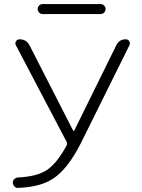

<svg xmlns="http://www.w3.org/2000/svg" viewBox="-20 -950 708 958"><path d="M193.4 -879.9Q182.6 -879.9 175.3 -887.2Q168 -894.5 168 -904.8Q168 -915 175.3 -922.4Q182.6 -929.7 193.4 -929.7H482.4Q492.2 -929.7 499.5 -922.4Q506.8 -915 506.8 -904.8Q506.8 -894.5 499.5 -887.2Q492.2 -879.9 482.4 -879.9ZM344.7 -298.8Q345.7 -296.9 347.7 -296.9Q349.6 -296.9 350.6 -298.8L560.5 -724.6Q575.2 -753.9 607.4 -753.9Q619.1 -753.9 625 -744.1Q627.9 -739.3 627.9 -733.4Q627.9 -729.5 626 -724.6L382.8 -234.4Q318.4 -107.4 246.1 -59.6Q182.6 -16.6 71.3 -12.7Q71.3 -11.7 70.3 -11.7Q60.5 -11.7 52.7 -19.5Q43.9 -27.3 43.9 -39.1Q43.9 -48.8 50.8 -55.7Q58.6 -63.5 69.3 -64.5Q160.2 -68.4 210.9 -99.6Q265.6 -135.7 313.5 -226.6Q316.4 -233.4 313.5 -240.2L59.6 -723.6Q53.7 -733.4 59.6 -743.7Q65.4 -753.9 78.1 -753.9Q112.3 -753.9 127.9 -722.7Z"/></svg>

Font: irohamaru Light
Style: Regular
Weight: 200
Designer: [Source Han Sans]
Ryoko NISHIZUKA  (kana & ideographs); Paul D. Hunt (Latin, Greek & Cyrillic); Wenlong ZHANG  (bopomofo
Version: Version 1.01